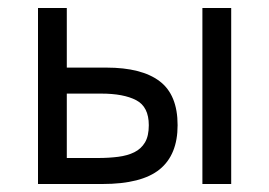

<svg xmlns="http://www.w3.org/2000/svg" viewBox="-20 -460 673 480"><path d="M246 -291H147V-440H75V0H236Q334 0 379 -36.5Q424 -73 424 -147Q424 -223 379 -257Q334 -291 246 -291ZM486 0H558V-440H486ZM225 -65H147V-226H233Q289 -226 320.5 -209.5Q352 -193 352 -147Q352 -120 342.5 -104Q333 -88 316 -79.5Q299 -71 275.5 -68Q252 -65 225 -65Z"/></svg>

Font: Tilda Sans VF
Style: Regular
Weight: 400
Designer: ParaType Ltd
Foundry: ParaType Ltd
Version: Version 1.010